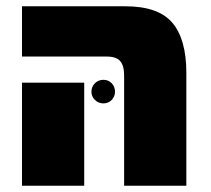

<svg xmlns="http://www.w3.org/2000/svg" viewBox="-20 -591 673 611"><path d="M375 -351Q375 -382 362.5 -396.5Q350 -411 320 -411H50V-571H379Q484 -571 528.5 -518.5Q573 -466 573 -359V0H375ZM50 -328H248V0H50ZM271 -299Q271 -315 282 -326Q293 -337 309 -337Q325 -337 335.5 -326Q346 -315 346 -299Q346 -284 335.5 -273Q325 -262 309 -262Q293 -262 282 -273Q271 -284 271 -299Z"/></svg>

Font: FiraGO Heavy
Style: Regular
Weight: 900
Designer: bBox Type
Foundry: bBox Type GmbH
Version: Version 1.001